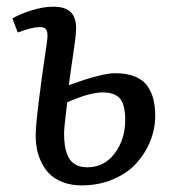

<svg xmlns="http://www.w3.org/2000/svg" viewBox="-20 -541 517 575"><path d="M186 -286.1Q285.6 -321.8 324.2 -321.8Q360.4 -321.8 385.3 -311.3Q410.2 -300.8 422.6 -281.7Q435.1 -262.7 439.9 -241.7Q444.8 -220.7 444.8 -193.8Q444.8 -154.8 429.9 -117.9Q415 -81.1 387.7 -51.3Q360.4 -21.5 317.9 -3.7Q275.4 14.2 224.1 14.2Q192.9 14.2 168.2 4.6Q143.6 -4.9 128.7 -19.8Q113.8 -34.7 104 -54.9Q94.2 -75.2 90.6 -94.7Q86.9 -114.3 86.9 -134.8Q86.9 -188 121.1 -418.9Q124 -440.4 119.6 -450.2Q115.2 -460 99.1 -460Q77.6 -460 33.2 -443.8L17.1 -485.8Q38.1 -498.5 74 -509.8Q109.9 -521 139.2 -521Q174.8 -521 191.4 -505.1Q208 -489.3 208 -456.1Q208 -442.4 203.9 -411.6Q199.7 -380.9 193.8 -341.3Q188 -301.8 186 -286.1ZM181.2 -234.9Q171.9 -158.2 171.9 -142.1Q171.9 -121.1 174.3 -104.7Q176.8 -88.4 183.8 -72.8Q190.9 -57.1 205.3 -48.6Q219.7 -40 241.2 -40Q292.5 -40 323.7 -82Q355 -124 355 -181.2Q355 -227.1 339.6 -245.6Q324.2 -264.2 287.1 -264.2Q272.9 -264.2 255.4 -260.3Q237.8 -256.3 226.3 -252.4Q214.8 -248.5 199.2 -242.2Q183.6 -235.8 181.2 -234.9Z"/></svg>

Font: Literata Book
Style: Italic
Weight: 400
Italic angle: -3°
Designer: Latin by Veronika Burian and Jose Scaglione. Greek by Irene Vlachou. Cyrillic by Vera Evstafieva
Foundry: TypeTogether
Version: Version 1.003;PS 001.003;hotconv 1.0.88;makeotf.lib2.5.64775